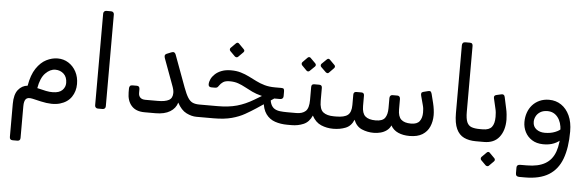

<svg xmlns="http://www.w3.org/2000/svg" viewBox="-59 -962 4525 1478"><g transform="rotate(5 2203.0 -222.5)"><path d="M76.2 305.1Q52.8 305.1 52.8 281.7V26.1Q52.8 -46.7 81.7 -83.1Q110.7 -119.4 154.6 -123.5Q168.9 -208 202.8 -258.4Q236.7 -308.7 280.2 -330.7Q323.6 -352.6 367.2 -352.6Q413.6 -352.6 450.8 -329Q488.1 -305.4 510.2 -264Q532.2 -222.5 532.2 -169.1Q532.2 -112.6 502.7 -69Q473.1 -25.4 414.2 -8.4Q355.3 8.6 267.4 -11.5L201.2 -26.8Q163.7 -35.2 149.5 -19.1Q135.3 -2.9 135.3 36.5V281.7Q135.3 305.1 111.9 305.1ZM352.2 -90.4Q401.4 -91 424.9 -114.3Q448.4 -137.7 448.4 -170Q448.4 -215.3 421.9 -240Q395.3 -264.7 356.7 -264.7Q316.6 -264.7 280.3 -227.8Q244 -190.9 230.4 -111.4Q271.4 -101.1 299.6 -95.4Q327.8 -89.7 352.2 -90.4Z M708.4 5Q698.4 5 691.9 -1.5Q685.4 -8 685.4 -18V-727Q685.4 -737 691.9 -743.5Q698.4 -750 708.4 -750H744.9Q755.9 -750 761.9 -743.5Q767.9 -737 767.9 -727V-18Q767.9 -8 761.9 -1.5Q755.9 5 744.9 5Z M1068.6 1.9Q1001.9 1.9 967.7 -36.6Q933.5 -75 933.5 -140.1V-170.3Q933.7 -182.4 939.3 -189.3Q944.8 -196.3 958.2 -196.3H992.4Q1003.2 -196.3 1008.7 -189.9Q1014.1 -183.5 1014.1 -172.2V-142Q1014.1 -120.4 1027.3 -107.2Q1040.6 -94.1 1067.4 -94.1H1163.1Q1219.1 -94.1 1247.8 -109.5Q1276.6 -124.9 1276.6 -165.7Q1276.6 -178.6 1273 -193.2Q1269.4 -207.9 1261.9 -227L1189.2 -424.2Q1184.1 -437.2 1185.7 -446.5Q1187.3 -455.8 1197.9 -460.7L1233.7 -475.3Q1247.2 -480.9 1255.5 -477.6Q1263.7 -474.2 1268.4 -462.2L1359.8 -214.7Q1378.8 -163.6 1395.2 -137.9Q1411.5 -112.1 1432.5 -103.1Q1453.4 -94.1 1484.5 -94.1Q1499.5 -94.1 1499.5 -79.1V-28.1Q1499.5 1.9 1469.5 1.9Q1432.1 1.9 1391.6 -18.3Q1351.1 -38.4 1321 -94.9Q1308.2 -50.1 1265.6 -24.1Q1223.1 1.9 1153.8 1.9Z M1470 1.9Q1455 1.9 1455 -13.1V-64.1Q1455 -94.1 1485 -94.1H1624.7Q1710.6 -94.1 1774.3 -112Q1838.1 -130 1901.9 -168.2L2002.2 -228.1L2068.2 -199.8L1923.8 -103.4Q1885.1 -77.9 1842.2 -53.6Q1799.4 -29.2 1742.2 -13.7Q1685 1.9 1601.6 1.9ZM2171.6 1.9Q2120.1 1.9 2077 -12.7Q2033.8 -27.2 2006.6 -64.6Q1979.4 -102 1974.1 -170.1L2025.6 -214.3Q2025.6 -171.2 2035.7 -146.8Q2045.8 -122.4 2064 -111.1Q2082.2 -99.9 2107.1 -97Q2132 -94.1 2161.8 -94.1H2220.5Q2229.1 -94.1 2232.3 -88Q2235.5 -82 2235.5 -75V-24.1Q2235.5 -10.1 2227.5 -4.1Q2219.5 1.9 2205.5 1.9ZM2057.2 -190.6 2046.1 -193.4Q1992.2 -193.4 1952.5 -203.4Q1912.8 -213.3 1881.7 -228.1Q1850.7 -242.8 1823.3 -257.9Q1796 -272.9 1767.1 -283Q1738.2 -293 1701.8 -293Q1668.2 -293 1650.5 -281.1Q1632.9 -269.2 1622.3 -252.7Q1616.1 -243.1 1610.3 -238.5Q1604.6 -233.9 1590.9 -233.9H1565.9Q1541.8 -233.9 1541.8 -255.7Q1541.8 -274.7 1551.7 -295.9Q1561.6 -317 1581.9 -335.8Q1602.2 -354.7 1632.9 -366.3Q1663.6 -377.9 1705.1 -377.9Q1746.9 -377.9 1780.7 -367.8Q1814.4 -357.7 1844.7 -342.7Q1875 -327.6 1905.7 -312.2Q1936.4 -296.7 1971.9 -286.6Q2007.5 -276.5 2053 -276.5H2101.6Q2116.2 -276.5 2120.5 -270.6Q2124.7 -264.7 2124.7 -250.4V-214.5Q2124.7 -203.7 2118.2 -197.2Q2111.6 -190.6 2099.9 -190.6ZM1748.8 -485.9Q1744.1 -481.1 1736.8 -481.6Q1729.6 -482.1 1724.1 -486.9L1685.9 -525.1Q1680.9 -530.8 1680.9 -537.8Q1680.9 -544.9 1685.9 -549.8L1724.1 -588Q1729.6 -593.6 1736.3 -593.7Q1743.1 -593.7 1747.8 -588L1785.6 -549.8Q1799.5 -536.6 1787 -524.1Z M2206 1.9Q2191 1.9 2191 -13.9V-64.1Q2191 -94.1 2221 -94.1H2233.6Q2279.9 -94.1 2304.8 -116.9Q2329.8 -139.8 2329.8 -203.6V-304.1Q2329.8 -326.6 2351.6 -326.6H2390.4Q2412.2 -326.6 2412.2 -304.1V-203.6Q2412.2 -138.6 2441 -116.3Q2469.8 -94.1 2523.4 -94.1H2541Q2556 -94.1 2556 -79.1V-28.1Q2556 1.9 2526 1.9Q2476.1 1.9 2432.5 -16.6Q2388.9 -35.1 2361.9 -85.7Q2339.6 -34.3 2296.9 -16.2Q2254.3 1.9 2206 1.9ZM2306.9 -425.7Q2302.4 -421.1 2295.3 -421Q2288.3 -420.9 2282.6 -426.7L2245.9 -464.1Q2241.4 -469.7 2241.2 -476.2Q2241 -482.7 2245.9 -488.5L2282.6 -525.9Q2288.3 -531.7 2295.3 -531.6Q2302.2 -531.5 2306.9 -525.9L2344.4 -488.5Q2350.1 -483.6 2350.6 -476.1Q2351.1 -468.7 2345.4 -463.1ZM2456.2 -425.7Q2451.2 -419.9 2444.3 -420.9Q2437.4 -421.9 2431.8 -426.7L2393.4 -464.1Q2388.6 -468.9 2388.6 -476.3Q2388.6 -483.7 2393.4 -488.5L2431.8 -525.9Q2437.4 -531.5 2443.4 -531.6Q2449.4 -531.7 2455.2 -525.9L2492.6 -488.5Q2498.4 -483.6 2498.5 -476.2Q2498.6 -468.9 2492.8 -463.1Z M2838.9 5.9Q2790.9 5.9 2747.9 -12.3Q2704.9 -30.6 2684.6 -81.6Q2664.9 -32.6 2622.2 -15.4Q2579.5 1.9 2526 1.9Q2511 1.9 2511 -13.9V-64.1Q2511 -94.1 2541 -94.1Q2604.2 -94.1 2631 -115.7Q2657.9 -137.3 2657.9 -193.6V-273.2Q2657.9 -284.1 2663.4 -290Q2669 -295.8 2679.8 -295.8H2718.7Q2740.4 -295.8 2740.4 -273.4V-193Q2740.4 -136.9 2765.9 -113.9Q2791.4 -90.8 2846.4 -90.8Q2899.6 -90.8 2918.3 -117.7Q2937.1 -144.7 2937.1 -192.9V-270.9Q2937.1 -281.9 2942.6 -288.8Q2948.2 -295.8 2958.9 -295.8H2996.9Q3007.6 -295.8 3013.2 -288.8Q3018.7 -281.9 3018.7 -270.9V-191Q3018.7 -136.2 3043.4 -113.1Q3068.1 -90 3119.5 -90Q3166.7 -90 3185.8 -115.7Q3204.9 -141.4 3204.9 -183.2Q3204.9 -197.2 3203.6 -211.2Q3202.3 -225.2 3197.9 -240.2L3179.3 -309.8Q3176.1 -321.1 3178.3 -329.7Q3180.4 -338.2 3192.4 -341.2L3230.2 -350.9Q3244.2 -354.7 3249.9 -348.4Q3255.6 -342.1 3258.6 -329.7L3275.6 -261.9Q3281.8 -236.6 3284.9 -212.5Q3288 -188.5 3288 -169.8Q3288 -121.6 3270.7 -81.4Q3253.4 -41.2 3215.7 -17.6Q3177.9 5.9 3116.4 5.9Q3066.3 5.9 3028.6 -10.7Q2990.9 -27.3 2971.1 -62.9Q2960.6 -38.8 2939.8 -23.3Q2919.1 -7.9 2892.8 -1Q2866.6 5.9 2838.9 5.9Z M3647.4 1.9H3629.1Q3575.3 1.9 3536.9 -16.5Q3498.5 -34.8 3478 -79.1Q3457.4 -123.4 3457.4 -200.9V-725.4Q3457.4 -736.4 3463.8 -743.2Q3470.2 -750 3483.4 -750H3517.5Q3529.9 -750 3534.9 -743.5Q3539.9 -737 3539.9 -727V-217.6Q3539.9 -164.6 3551.4 -138.1Q3562.9 -111.6 3587.7 -102.8Q3612.4 -94.1 3650.5 -94.1H3662.4Q3677.4 -94.1 3677.4 -79.1V-28.1Q3677.4 1.9 3647.4 1.9Z M3649.4 1.9Q3640 1.9 3636 -4.2Q3632 -10.2 3632 -17.2V-72.2Q3632 -86.2 3640 -90.1Q3648 -94.1 3662 -94.1H3673.8Q3722.7 -94.1 3743.3 -119.8Q3763.9 -145.6 3763.9 -198.1Q3763.9 -215.9 3762.4 -231.7Q3760.9 -247.4 3756.4 -264.9L3738.8 -340.9Q3736.4 -352.5 3741.2 -358.4Q3745.9 -364.4 3756.6 -366.7L3793.5 -375.1Q3815.8 -380.1 3820.6 -356.7L3839.5 -268.8Q3844.5 -248.7 3847 -222.7Q3849.5 -196.8 3849.5 -183.6Q3849.5 -100.5 3809.6 -49.3Q3769.7 1.9 3691.8 1.9ZM3744.6 181.2Q3739.8 185.8 3732.8 185.3Q3725.7 184.8 3720.2 180.2L3682.8 142.8Q3678.2 138.1 3678.2 130.7Q3678.2 123.4 3682.8 118.4L3720.2 81Q3725.7 75.4 3732.3 75.4Q3738.8 75.4 3743.6 81L3780.8 118.4Q3786.6 123.4 3787.1 130.7Q3787.6 138.1 3782 143.8Z M3985.5 246.3Q3972.3 246.3 3965.2 240.2Q3958.1 234 3958.1 219.5V175.6Q3958.1 164.3 3965.2 158.6Q3972.3 153 3986.8 153L4036.9 152.8Q4123.7 152.6 4177.1 121.9Q4230.5 91.3 4253.7 26.8Q4277 -37.7 4273.1 -138.3L4345.8 -135.9Q4345.8 -10.2 4314.1 75.2Q4282.4 160.6 4212.8 203.5Q4143.2 246.3 4030.2 246.3ZM4270.5 -137.4Q4268.2 -201 4238 -239.2Q4207.8 -277.4 4158.7 -277.4Q4125.3 -277.4 4103.3 -263.7Q4081.2 -250 4070.5 -229Q4059.7 -208.1 4059.7 -186.1Q4059.7 -149.7 4086.1 -129.4Q4112.4 -109.1 4152 -109.1Q4196.2 -109.1 4231.2 -123.1Q4266.2 -137.1 4278.1 -154.2L4288.5 -75.4Q4267.7 -50.1 4230.7 -34.7Q4193.8 -19.3 4145.6 -20.2Q4094.7 -21.1 4059.7 -43.6Q4024.7 -66 4006.7 -101.7Q3988.6 -137.5 3988.6 -179Q3988.6 -217.2 4000.5 -251.1Q4012.3 -284.9 4035 -310.4Q4057.7 -335.9 4090.4 -350.6Q4123.1 -365.3 4163.9 -365.3Q4216.3 -365.3 4257.3 -337.8Q4298.2 -310.4 4322 -259.3Q4345.8 -208.2 4345.8 -135.9Z"/></g></svg>

Font: Rubik Light
Style: Regular
Weight: 300
Designer: Hubert and Fischer
Foundry: Hubert and Fischer
Version: Version 2.300;gftools[0.9.30]